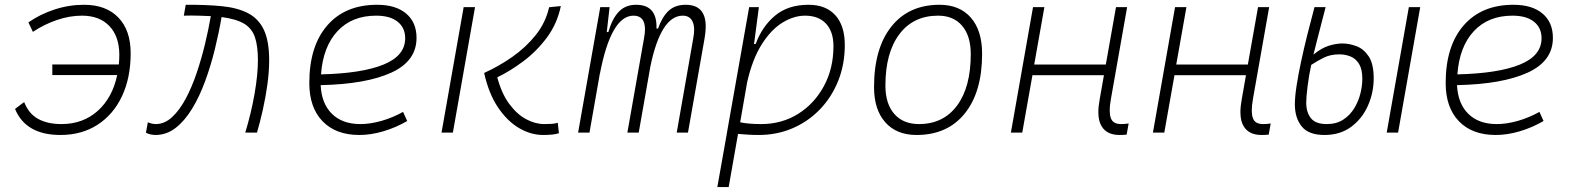

<svg xmlns="http://www.w3.org/2000/svg" viewBox="-20 -547 6485 792"><path d="M229.5 9.8Q86.4 9.8 42 -97.7L79.6 -126Q99.1 -77.1 137.9 -56.2Q176.8 -35.2 233.4 -35.2Q322.3 -35.2 383.1 -89.6Q443.8 -144 463.4 -237.3H195.8V-281.2H470.2Q472.2 -301.3 472.2 -321.8Q471.7 -397.5 430.9 -439.9Q390.1 -482.4 317.9 -482.4Q266.6 -482.4 213.6 -464.1Q160.6 -445.8 115.7 -415.5L97.2 -454.6Q144.5 -487.8 204.3 -507.6Q264.2 -527.3 327.1 -527.3Q417.5 -527.3 468.3 -474.6Q519 -421.9 519 -327.6Q519 -226.1 483.2 -150.1Q447.3 -74.2 382.1 -32.2Q316.9 9.8 229.5 9.8Z M991.7 0Q1016.1 -80.1 1030 -159.7Q1043.9 -239.3 1043.9 -298.8Q1043.9 -357.4 1031.5 -393.8Q1019 -430.2 986.6 -449.5Q954.1 -468.8 894 -476.6Q882.8 -411.1 866 -342.8Q849.1 -274.4 825.9 -211.4Q802.7 -148.4 772.5 -98.6Q742.2 -48.8 704.6 -19.5Q667 9.8 621.1 9.8Q613.3 9.8 601.8 7.6Q590.3 5.4 582 0.5L589.8 -42.5Q602.5 -37.6 609.9 -36.4Q617.2 -35.2 622.1 -35.2Q658.7 -35.2 689.7 -63.7Q720.7 -92.3 746.1 -139.9Q771.5 -187.5 791.3 -246.1Q811 -304.7 825.7 -365.5Q840.3 -426.3 849.6 -480.5Q825.7 -481.9 797.9 -482.4Q784.2 -482.9 769 -482.9Q754.4 -482.9 738.3 -482.4L746.1 -527.3Q831.1 -527.8 895.3 -521.5Q959.5 -515.1 1002.9 -492.7Q1046.4 -470.2 1068.4 -424.1Q1090.3 -377.9 1090.3 -298.8Q1090.3 -251.5 1083 -198.5Q1075.7 -145.5 1064.2 -94.2Q1052.7 -43 1040 0Z M1466.8 -35.2Q1507.3 -35.2 1553.5 -48.3Q1599.6 -61.5 1642.6 -85.4L1659.7 -47.9Q1613.8 -21 1562 -5.6Q1510.3 9.8 1462.4 9.8Q1365.2 9.8 1310.5 -46.9Q1255.9 -103.5 1255.9 -204.6Q1255.9 -356.4 1329.8 -441.9Q1403.8 -527.3 1535.6 -527.3Q1612.3 -527.3 1655.3 -491.2Q1698.2 -455.1 1698.2 -390.6Q1698.2 -294.9 1594 -247.3Q1489.7 -199.7 1302.7 -195.8Q1306.2 -120.1 1349.1 -77.6Q1392.1 -35.2 1466.8 -35.2ZM1304.2 -240.2Q1472.2 -244.1 1561.8 -280.5Q1651.4 -316.9 1651.4 -389.2Q1651.4 -432.6 1620.1 -457.5Q1588.9 -482.4 1531.7 -482.4Q1431.6 -482.4 1372.1 -418.5Q1312.5 -354.5 1304.2 -240.2Z M2220.7 9.8Q2168.9 9.8 2120.1 -19.3Q2071.3 -48.3 2033.4 -105.2Q1995.6 -162.1 1977.1 -246.1Q2037.6 -273.4 2093.5 -312.5Q2149.4 -351.6 2190.2 -402.8Q2231 -454.1 2245.1 -517.1L2293.5 -522Q2278.3 -449.2 2236.1 -392.3Q2193.8 -335.4 2138.9 -294.4Q2084 -253.4 2031.2 -228Q2049.3 -160.6 2080.8 -118.2Q2112.3 -75.7 2150.1 -55.4Q2188 -35.2 2224.6 -35.2Q2242.2 -35.2 2256.1 -36.1Q2270 -37.1 2280.8 -40.5L2285.6 2.4Q2272.5 6.8 2255.9 8.3Q2239.3 9.8 2220.7 9.8ZM1801.3 0 1892.6 -517.6H1939.5L1848.1 0Z M2494.6 -517.6 2482.9 -414.6H2489.3Q2505.4 -470.2 2532.7 -498.8Q2560.1 -527.3 2604 -527.3Q2691.4 -527.3 2688 -429.2H2694.3Q2711.4 -477.5 2738 -502.4Q2764.6 -527.3 2808.6 -527.3Q2891.1 -527.3 2891.1 -437.5Q2891.1 -416.5 2886.7 -390.6L2817.9 0H2771.5L2839.8 -389.6Q2843.3 -408.7 2843.3 -423.8Q2843.3 -445.3 2836.4 -459Q2824.7 -482.4 2796.4 -482.4Q2706.5 -482.4 2663.1 -274.4L2614.7 0H2567.9L2636.7 -389.6Q2640.6 -410.2 2640.6 -425.8Q2640.6 -482.4 2593.3 -482.4Q2500.5 -482.4 2454.6 -242.7V-244.6L2411.6 0H2364.7L2456.1 -517.6Z M2985.8 224.6H2939L2979 -0.5Q2978.5 -0.5 2978 -0.5L2979 -1.5L3070.3 -517.6H3110.4L3091.8 -375.5L3089.8 -365.7H3097.2Q3123.5 -437.5 3177 -482.4Q3230.5 -527.3 3315.4 -527.3Q3386.7 -527.3 3425.8 -484.1Q3464.8 -440.9 3464.8 -361.3Q3464.8 -282.2 3438 -214.6Q3411.1 -147 3363 -96.7Q3314.9 -46.4 3250.2 -18.3Q3185.5 9.8 3109.4 9.8Q3087.9 9.8 3066.9 8.5Q3045.9 7.3 3024.4 5.4ZM3033.2 -42.5Q3067.4 -35.2 3120.1 -35.2Q3205.1 -35.2 3272.5 -77.4Q3339.8 -119.6 3378.9 -192.4Q3418 -265.1 3418 -356.4Q3418 -416.5 3387.2 -449.5Q3356.4 -482.4 3300.8 -482.4Q3254.9 -482.4 3208 -453.9Q3161.1 -425.3 3122.6 -364.7Q3084 -304.2 3062 -208Z M3760.7 9.8Q3678.2 9.8 3631.8 -42.5Q3585.4 -94.7 3585.4 -187.5Q3585.4 -347.7 3657 -437.5Q3728.5 -527.3 3855.5 -527.3Q3938.5 -527.3 3984.9 -474.1Q4031.2 -420.9 4031.2 -325.2Q4031.2 -167.5 3959.7 -78.9Q3888.2 9.8 3760.7 9.8ZM3770.5 -35.2Q3871.1 -35.2 3927.7 -111.3Q3984.4 -187.5 3984.4 -323.7Q3984.4 -398.4 3949 -440.4Q3913.6 -482.4 3849.6 -482.4Q3747.6 -482.4 3689.9 -406Q3632.3 -329.6 3632.3 -193.8Q3632.3 -119.1 3668.9 -77.1Q3705.6 -35.2 3770.5 -35.2Z M4149.9 0 4241.2 -517.6H4288.1L4246.1 -280.8H4541.5L4583.5 -517.6H4629.4L4563 -141.6Q4557.6 -112.3 4557.6 -91.3Q4557.6 -72.8 4562 -60.5Q4570.3 -35.2 4604.5 -35.2Q4618.7 -35.2 4635.7 -37.6L4627.4 8.3Q4613.8 9.8 4598.1 9.8Q4545.9 9.8 4524.4 -25.9Q4510.7 -47.4 4510.7 -84.5Q4510.7 -107.9 4516.1 -136.7L4533.7 -236.8H4238.8L4196.8 0Z M4735.8 0 4827.1 -517.6H4874L4832 -280.8H5127.4L5169.4 -517.6H5215.3L5148.9 -141.6Q5143.6 -112.3 5143.6 -91.3Q5143.6 -72.8 5147.9 -60.5Q5156.2 -35.2 5190.4 -35.2Q5204.6 -35.2 5221.7 -37.6L5213.4 8.3Q5199.7 9.8 5184.1 9.8Q5131.8 9.8 5110.4 -25.9Q5096.7 -47.4 5096.7 -84.5Q5096.7 -107.9 5102.1 -136.7L5119.6 -236.8H4824.7L4782.7 0Z M5443.4 9.8Q5377.9 9.8 5349.6 -25.4Q5321.3 -60.5 5321.3 -116.7Q5321.3 -147.5 5328.4 -193.4Q5335.4 -239.3 5347.2 -293.9Q5358.9 -348.6 5373.3 -406Q5387.7 -463.4 5402.3 -517.6H5448.2Q5429.7 -447.3 5417 -397Q5404.3 -346.2 5397.9 -321.8Q5432.1 -349.6 5462.2 -358.6Q5492.2 -367.7 5517.1 -367.7Q5544.9 -367.7 5575 -356.7Q5605 -345.7 5625.7 -314.7Q5646.5 -283.7 5646.5 -224.1Q5646.5 -165 5622.8 -111.3Q5599.1 -57.6 5553.7 -23.9Q5508.3 9.8 5443.4 9.8ZM5388.7 -279.3Q5379.4 -235.8 5373.8 -191.4Q5368.2 -147 5368.2 -123.5Q5368.2 -83.5 5387.7 -59.3Q5407.2 -35.2 5452.6 -35.2Q5493.2 -35.2 5521.2 -53.7Q5549.3 -72.3 5566.7 -101.1Q5584 -129.9 5591.8 -161.9Q5599.6 -193.8 5599.6 -221.2Q5599.6 -261.2 5586.2 -283.2Q5572.8 -305.2 5551 -314Q5529.3 -322.8 5504.9 -322.8Q5467.3 -322.8 5439.5 -308.6Q5411.6 -294.4 5388.7 -279.3ZM5700.2 0 5791.5 -517.6H5838.4L5747.1 0Z M6154.3 -35.2Q6194.8 -35.2 6241 -48.3Q6287.1 -61.5 6330.1 -85.4L6347.2 -47.9Q6301.3 -21 6249.5 -5.6Q6197.8 9.8 6149.9 9.8Q6052.7 9.8 5998 -46.9Q5943.4 -103.5 5943.4 -204.6Q5943.4 -356.4 6017.3 -441.9Q6091.3 -527.3 6223.1 -527.3Q6299.8 -527.3 6342.8 -491.2Q6385.7 -455.1 6385.7 -390.6Q6385.7 -294.9 6281.5 -247.3Q6177.2 -199.7 5990.2 -195.8Q5993.7 -120.1 6036.6 -77.6Q6079.6 -35.2 6154.3 -35.2ZM5991.7 -240.2Q6159.7 -244.1 6249.3 -280.5Q6338.9 -316.9 6338.9 -389.2Q6338.9 -432.6 6307.6 -457.5Q6276.4 -482.4 6219.2 -482.4Q6119.1 -482.4 6059.6 -418.5Q6000 -354.5 5991.7 -240.2Z"/></svg>

Font: CaskaydiaCove NFP ExtraLight
Style: Italic
Weight: 200
Italic angle: -10°
Designer: Aaron Bell
Foundry: Saja Typeworks
Version: Version 2111.001; VTT 6.35;Nerd Fonts 3.1.1